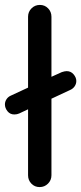

<svg xmlns="http://www.w3.org/2000/svg" viewBox="-35 -760 330 780"><path d="M275 -431Q275 -419 268 -409Q261 -399 249 -394L174 -359V-48Q174 -28 160 -14Q146 0 126 0Q106 0 92.5 -14Q79 -28 79 -48V-316L43 -299Q34 -295 23 -295Q6 -295 -4.5 -308Q-15 -321 -15 -336Q-15 -347 -8.5 -357Q-2 -367 10 -372L79 -404V-692Q79 -712 93 -726Q107 -740 127 -740Q147 -740 160.5 -726Q174 -712 174 -692V-448L216 -467Q228 -471 236 -471Q253 -471 264 -458Q275 -445 275 -431Z"/></svg>

Font: Quicksand Medium
Style: Regular
Weight: 500
Designer: Andrew Paglinawan
Foundry: Andrew Paglinawan
Version: Version 3.000